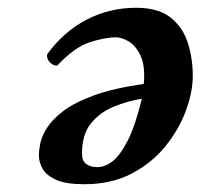

<svg xmlns="http://www.w3.org/2000/svg" viewBox="-20 -461 516 494"><path d="M80 -62Q80 -73 83.5 -91.5Q87 -110 100.5 -131.5Q114 -153 142.5 -175Q171 -197 221.5 -215.5Q272 -234 350 -245Q354 -292 341.5 -318Q329 -344 311 -354.5Q293 -365 278 -365Q251 -365 211.5 -352.5Q172 -340 127 -292Q117 -292 108.5 -300.5Q100 -309 101 -321Q144 -380 203 -410.5Q262 -441 330 -441Q388 -441 419.5 -415.5Q451 -390 463.5 -350Q476 -310 476 -266Q476 -224 458 -175.5Q440 -127 405 -84Q370 -41 318 -14Q266 13 197 13Q149 13 124 1.5Q99 -10 89.5 -27Q80 -44 80 -62ZM191 -66Q191 -47 202 -39Q213 -31 230 -31Q250 -31 269.5 -46Q289 -61 308.5 -99Q328 -137 345 -207Q308 -201 272.5 -186.5Q237 -172 214 -143.5Q191 -115 191 -66Z"/></svg>

Font: Libertinus Serif SemiBold
Style: Italic
Weight: 600
Italic angle: -11.5°
Designer: Philipp H. Poll, Khaled Hosny
Foundry: Caleb Maclennan
Version: Version 7.051;RELEASE